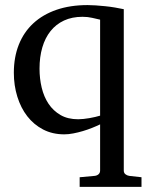

<svg xmlns="http://www.w3.org/2000/svg" viewBox="-20 -514 589 752"><path d="M372.1 -437Q358.4 -439.9 341.1 -444.1Q323.7 -448.2 303.2 -448.2Q262.2 -448.2 230.7 -433.6Q199.2 -418.9 178 -392.3Q156.7 -365.7 145.8 -328.4Q134.8 -291 134.8 -245.1Q134.8 -206.5 143.3 -170.7Q151.9 -134.8 170.2 -107.4Q188.5 -80.1 217 -63.5Q245.6 -46.9 286.1 -46.9Q295.4 -46.9 306.9 -48.1Q318.4 -49.3 330.1 -51.3Q341.8 -53.2 352.8 -55.9Q363.8 -58.6 372.1 -61ZM292 217.8V180.2L351.1 174.8Q359.9 173.8 366 168.5Q372.1 163.1 372.1 153.8V-26.9Q357.9 -20 340.8 -13.2Q323.7 -6.3 304.9 -0.7Q286.1 4.9 267.3 8.5Q248.5 12.2 231.9 12.2Q185.5 12.2 148.9 -6.8Q112.3 -25.9 86.9 -58.6Q61.5 -91.3 47.9 -135.3Q34.2 -179.2 34.2 -229Q34.2 -290 53.7 -339.1Q73.2 -388.2 110.4 -422.6Q147.5 -457 201.2 -475.6Q254.9 -494.1 323.2 -494.1Q336.9 -494.1 355 -492.9Q373 -491.7 392.1 -489.7Q411.1 -487.8 430.2 -484.6Q449.2 -481.4 464.8 -478V153.8Q464.8 163.1 470.9 168.2Q477.1 173.3 485.8 174.8L534.2 180.2V217.8Z"/></svg>

Font: Charis SIL Afr
Style: Regular
Weight: 400
Foundry: SIL International
Version: Version 5.000